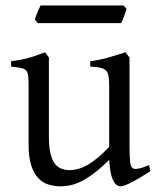

<svg xmlns="http://www.w3.org/2000/svg" viewBox="-20 -657 570 692"><path d="M522 -40Q503.9 -28.3 487.3 -18.3Q470.7 -8.3 456.5 -1Q442.4 6.3 431.6 10.5Q420.9 14.6 415 14.6Q397.9 14.6 387.2 -8.1Q376.5 -30.8 373.5 -81.1Q343.3 -50.8 318.1 -32Q293 -13.2 271.7 -2.9Q250.5 7.3 232.7 11Q214.8 14.6 199.2 14.6Q176.3 14.6 155.3 8.3Q134.3 2 118.2 -14.9Q102.1 -31.7 92.5 -61Q83 -90.3 83 -136.2V-347.2Q83 -370.6 81.5 -383.5Q80.1 -396.5 74 -403.1Q67.9 -409.7 55.2 -412.1Q42.5 -414.6 20 -417V-436.5Q37.6 -438.5 53 -441.4Q68.4 -444.3 82.8 -448.2Q97.2 -452.1 111.8 -457.3Q126.5 -462.4 142.6 -468.8L156.2 -449.7V-163.1Q156.2 -128.9 161.4 -106Q166.5 -83 176 -69.3Q185.5 -55.7 199.5 -49.8Q213.4 -43.9 231 -43.9Q246.6 -43.9 262.9 -48.6Q279.3 -53.2 296.6 -63.2Q314 -73.2 333 -89.1Q352.1 -105 373.5 -127.9V-347.2Q373.5 -369.1 371.3 -382.3Q369.1 -395.5 361.8 -402.8Q354.5 -410.2 341.1 -413.1Q327.6 -416 305.2 -417V-436.5Q340.3 -440.9 372.6 -450.2Q404.8 -459.5 432.1 -468.8L446.8 -449.7V-124Q446.8 -93.8 449 -74.7Q451.2 -55.7 458 -50.8Q463.9 -46.9 478 -49.1Q492.2 -51.3 517.1 -62ZM436 -625.5Q435.1 -620.1 432.6 -613Q430.2 -606 427.2 -598.9Q424.3 -591.8 421.6 -585Q418.9 -578.1 417 -573.7H116.7L106 -585.9Q106.9 -591.3 109.4 -598.1Q111.8 -605 114.7 -612.1Q117.7 -619.1 120.6 -625.7Q123.5 -632.3 126 -637.2H425.3Z"/></svg>

Font: Akkhara
Style: Regular
Weight: 400
Designer: J. Victor Gaultney
Version: Version 1.00 June 13, 2006, initial release